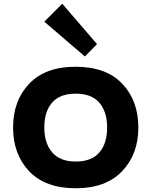

<svg xmlns="http://www.w3.org/2000/svg" viewBox="-20 -997 810 1027"><path d="M553 -315Q553 -399 511.5 -447.5Q470 -496 385 -496Q300 -496 258.5 -448Q217 -400 217 -315Q217 -231 259 -182Q301 -133 385 -133Q470 -133 511.5 -181.5Q553 -230 553 -315ZM720 -315Q720 -172 633 -81Q546 10 385 10Q223 10 136.5 -80.5Q50 -171 50 -315Q50 -459 136.5 -549.5Q223 -640 384 -640Q547 -640 633.5 -549.5Q720 -459 720 -315ZM313 -977 499 -761 434 -695 217 -881Z"/></svg>

Font: Sinkin Sans 700 Bold
Style: Bold
Weight: 700
Designer: Keith Bates
Foundry: K-Type
Version: Sinkin Sans (version 1.0)  by Keith Bates   •   © 2014   www